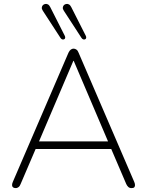

<svg xmlns="http://www.w3.org/2000/svg" viewBox="-20 -961 756 987"><path d="M62 6Q52 6 47 2Q42 -2 42 -9.5Q42 -17 46 -26L332 -690Q337 -701 344 -706Q351 -711 358 -711Q366 -711 373 -706Q380 -701 384 -690L670 -26Q674 -17 674 -9.5Q674 -2 670 2Q666 6 656 6Q646 6 639.5 0Q633 -6 629 -15L548 -204L575 -195H139L167 -204L86 -15Q82 -4 75 1Q68 6 62 6ZM357 -648 178 -228 156 -234H558L538 -228L359 -648ZM399 -766 308 -906Q302 -915 303 -922.5Q304 -930 308.5 -934.5Q313 -939 320 -940.5Q327 -942 334 -938.5Q341 -935 346 -925L421 -777Q424 -771 423 -766Q422 -761 417.5 -759Q413 -757 408 -758.5Q403 -760 399 -766ZM291 -766 200 -906Q194 -915 195 -922.5Q196 -930 200.5 -934.5Q205 -939 212 -940.5Q219 -942 226 -938.5Q233 -935 238 -925L313 -777Q316 -771 315 -766Q314 -761 309.5 -759Q305 -757 300 -758.5Q295 -760 291 -766Z"/></svg>

Font: Nunito ExtraLight ExtraLight
Style: Regular
Weight: 250
Version: Version 3.602